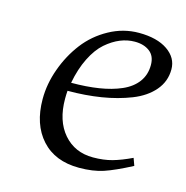

<svg xmlns="http://www.w3.org/2000/svg" viewBox="-77 -525 586 604"><g transform="rotate(15 216.5 -222.5)"><path d="M64.9 -172.9Q64.9 -222.2 82.8 -271.7Q100.6 -321.3 131.3 -361.6Q162.1 -401.9 207.8 -427Q253.4 -452.1 304.2 -452.1Q363.3 -452.1 397.7 -428.5Q432.1 -404.8 432.1 -367.2Q432.1 -328.1 406.7 -298.3Q381.3 -268.6 337.9 -251.5Q294.4 -234.4 243.2 -226.1Q191.9 -217.8 133.8 -217.8Q132.8 -205.6 132.8 -191.9Q132.8 -120.1 169.2 -78.1Q205.6 -36.1 265.1 -36.1Q299.8 -36.1 327.6 -43.9Q355.5 -51.8 389.2 -67.9L397.9 -43.9Q343.8 -15.6 310.1 -4.4Q276.4 6.8 231 6.8Q152.8 6.8 108.9 -41.7Q64.9 -90.3 64.9 -172.9ZM138.2 -245.1Q188 -245.1 228.3 -251.5Q268.6 -257.8 300 -271.5Q331.5 -285.2 348.9 -308.6Q366.2 -332 366.2 -363.8Q366.2 -393.1 347.4 -407.5Q328.6 -421.9 298.8 -421.9Q274.9 -421.9 251.5 -412.4Q228 -402.8 205.3 -383.1Q182.6 -363.3 164.8 -327.6Q147 -292 138.2 -245.1Z"/></g></svg>

Font: Dehuti
Style: Italic
Weight: 400
Version: Version 1.2